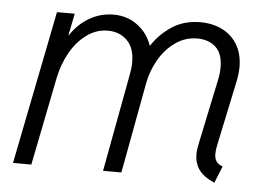

<svg xmlns="http://www.w3.org/2000/svg" viewBox="-43 -579 891 642"><g transform="rotate(5 402.0 -257.5)"><path d="M629.9 -81.5Q629.9 -97.7 635.3 -122.6L679.2 -331.1Q685.1 -357.4 685.1 -378.4Q685.1 -424.8 661.4 -446.5Q637.7 -468.3 599.6 -468.3Q559.1 -468.3 525.9 -444.8Q492.7 -421.4 470.9 -383.5Q449.2 -345.7 441.4 -302.7L385.3 0H323.7L384.8 -328.6Q389.2 -351.6 389.2 -369.6Q389.2 -418.9 363.5 -443.6Q337.9 -468.3 299.3 -468.3Q260.3 -468.3 227.8 -444.3Q195.3 -420.4 173.3 -381.1Q151.4 -341.8 142.1 -295.9L83 0H21.5L124 -515.1H183.6L168.9 -441.9H170.4Q195.3 -480 232.7 -501.7Q270 -523.4 314 -523.4Q360.4 -523.4 395 -497.1Q429.7 -470.7 442.9 -429.7Q470.7 -471.7 511 -497.6Q551.3 -523.4 605 -523.4Q646 -523.4 678.5 -507.3Q710.9 -491.2 729.5 -460Q748 -428.7 748 -385.3Q748 -364.7 742.7 -337.9L697.3 -123Q692.9 -103.5 692.9 -89.4Q692.9 -73.7 699.2 -64.2Q705.6 -54.7 720.7 -49.3L697.8 7.3Q660.2 -9.3 645 -31.5Q629.9 -53.7 629.9 -81.5Z"/></g></svg>

Font: Reddit Sans Vanilla Light
Style: Italic
Weight: 300
Italic angle: -11.25°
Designer: Stephen Hutchings
Version: Version 1.013